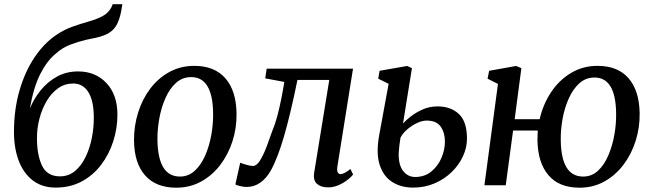

<svg xmlns="http://www.w3.org/2000/svg" viewBox="-20 -882 3103 914"><path d="M562.5 -862 556.5 -826.5Q549 -789.5 536.2 -765.2Q523.5 -741 499.8 -726Q476 -711 435.5 -702Q426 -700 415 -697.8Q404 -695.5 392 -693Q354 -684 316 -670Q278 -656 244 -625.5Q203.5 -592 171.8 -529.8Q140 -467.5 122 -365Q141.5 -412.5 174.2 -452.8Q207 -493 251.5 -517.5Q296 -542 351.5 -542Q435 -542 487 -486.2Q539 -430.5 539 -336.5Q539 -271 519 -209Q499 -147 461.2 -97.2Q423.5 -47.5 369 -18.2Q314.5 11 245 11Q180.5 11 136.2 -23Q92 -57 69.2 -116.8Q46.5 -176.5 46.5 -253.5Q46.5 -361 72.8 -451.2Q99 -541.5 144.2 -608.8Q189.5 -676 247 -715Q286 -741.5 326.2 -755.5Q366.5 -769.5 402.8 -779.8Q439 -790 467 -804.5Q495 -819 510 -846.5L516.5 -862ZM328.5 -484.5Q288.5 -484.5 256.5 -461.8Q224.5 -439 202 -400.8Q179.5 -362.5 167.5 -316.2Q155.5 -270 156 -223Q156 -144 180.2 -93.2Q204.5 -42.5 265.5 -42.5Q307 -42.5 337.5 -68.2Q368 -94 388 -136Q408 -178 417.5 -227Q427 -276 426.5 -323Q426.5 -402.5 400.5 -443.5Q374.5 -484.5 328.5 -484.5Z M905 -568.5Q1001.5 -568.5 1053.2 -509Q1105 -449.5 1106 -340Q1107 -272 1086.5 -209Q1066 -146 1028 -96.2Q990 -46.5 937 -17.5Q884 11.5 819 11.5Q722.5 11.5 670.8 -47Q619 -105.5 618 -213.5Q617.5 -282.5 637.5 -346.2Q657.5 -410 695.2 -460Q733 -510 786.2 -539.2Q839.5 -568.5 905 -568.5ZM890 -515Q848.5 -515 818 -487.5Q787.5 -460 767.8 -415.5Q748 -371 738.5 -319Q729 -267 729.5 -217.5Q731.5 -41.5 836.5 -41.5Q877 -41.5 907 -69Q937 -96.5 956.5 -141Q976 -185.5 985.5 -237.5Q995 -289.5 994.5 -339Q993.5 -515 890 -515Z M1586 -89Q1583 -68.5 1588.2 -60.8Q1593.5 -53 1600.5 -53Q1609 -53 1620.5 -58.8Q1632 -64.5 1648 -77.5L1661 -51.5Q1655 -42.5 1637.2 -28Q1619.5 -13.5 1594.5 -1.8Q1569.5 10 1541.5 10Q1508 10 1489 -6.8Q1470 -23.5 1475.5 -59.5L1547.5 -501.5H1396Q1362.5 -337.5 1331.8 -232.2Q1301 -127 1269 -70Q1248 -33 1219 -12.5Q1190 8 1154 8Q1139 8 1121.5 3.5Q1104 -1 1100.5 -4L1123.5 -107.5Q1127 -105.5 1138.5 -101.8Q1150 -98 1163 -95Q1176 -92 1184.5 -92Q1201.5 -92 1217.8 -118Q1234 -144 1248.8 -182.8Q1263.5 -221.5 1276.5 -259.5Q1289 -288.5 1299.8 -328.5Q1310.5 -368.5 1319 -411.5Q1327.5 -454.5 1333.5 -492L1242.5 -509L1249.5 -555H1660.5Z M1946.5 11Q1889.5 11 1847.5 -15.5Q1805.5 -42 1787.5 -97Q1769.5 -152 1785 -238L1830 -483L1780.5 -507.5L1787 -545L1918.5 -568L1941 -557.5L1898.5 -294Q1910.5 -308 1935 -327.2Q1959.5 -346.5 1992.2 -361Q2025 -375.5 2063 -375.5Q2125.5 -375.5 2164.2 -339.5Q2203 -303.5 2203 -222Q2203 -179.5 2184 -138.2Q2165 -97 2130.5 -63.2Q2096 -29.5 2049 -9.2Q2002 11 1946.5 11ZM1956 -39.5Q2001.5 -39.5 2033.2 -65.5Q2065 -91.5 2081.5 -130.5Q2098 -169.5 2098 -208Q2098 -250 2078 -279Q2058 -308 2011 -308Q1990.5 -308 1966 -296.8Q1941.5 -285.5 1919.8 -267Q1898 -248.5 1886.5 -227Q1883.5 -208 1881.2 -189.5Q1879 -171 1878 -154Q1876.5 -97 1899 -68.2Q1921.5 -39.5 1956 -39.5Z M2430 -314.5H2549Q2565 -385 2603 -442.5Q2641 -500 2697.5 -534.2Q2754 -568.5 2824.5 -568.5Q2920.5 -568.5 2971.8 -510Q3023 -451.5 3025 -343.5Q3026 -275 3006 -211.5Q2986 -148 2948 -97.8Q2910 -47.5 2857 -18Q2804 11.5 2739 11.5Q2641.5 11.5 2591 -47.8Q2540.5 -107 2538.5 -213.5Q2538.5 -225 2539 -237Q2539.5 -249 2540 -260.5H2422.5L2387.5 0H2286L2350.5 -482.5L2301 -507.5L2308.5 -545L2437 -568L2462 -557.5ZM2810 -513Q2768.5 -513 2738 -485.5Q2707.5 -458 2687.5 -413.2Q2667.5 -368.5 2658 -316Q2648.5 -263.5 2649.5 -213Q2652 -41.5 2756 -41.5Q2797 -41.5 2827 -69.5Q2857 -97.5 2876.2 -143Q2895.5 -188.5 2904.8 -241.2Q2914 -294 2913 -344Q2910.5 -513 2810 -513Z"/></svg>

Font: Merriweather
Style: Italic
Weight: 400
Italic angle: -7.8°
Designer: Eben Sorkin
Foundry: Eben Sorkin
Version: Version 2.100